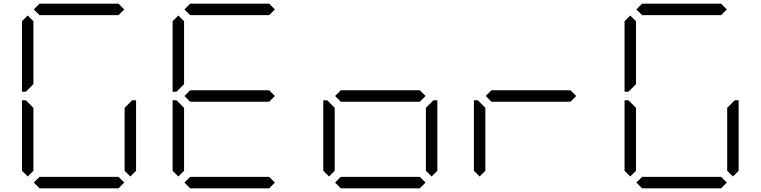

<svg xmlns="http://www.w3.org/2000/svg" viewBox="-20 -1020 4120 1040"><path d="M130 -64 99 -95V-477H120L130 -467L161 -436V-95ZM194 -938 163 -969 194 -1000H622L653 -969L622 -938ZM130 -533 120 -523H99V-905L130 -936L161 -905V-564ZM686 -467 696 -477H717V-95L686 -64L655 -95V-436ZM653 -31 622 0H194L163 -31L194 -62H622Z M946 -64 915 -95V-477H936L946 -467L977 -436V-95ZM979 -500 1010 -531H1438L1469 -500L1438 -469H1010ZM1010 -938 979 -969 1010 -1000H1438L1469 -969L1438 -938ZM946 -533 936 -523H915V-905L946 -936L977 -905V-564ZM1469 -31 1438 0H1010L979 -31L1010 -62H1438Z M1762 -64 1731 -95V-477H1752L1762 -467L1793 -436V-95ZM1795 -500 1826 -531H2254L2285 -500L2254 -469H1826ZM2318 -467 2328 -477H2349V-95L2318 -64L2287 -95V-436ZM2285 -31 2254 0H1826L1795 -31L1826 -62H2254Z M2578 -64 2547 -95V-477H2568L2578 -467L2609 -436V-95ZM2611 -500 2642 -531H3070L3101 -500L3070 -469H2642Z M3394 -64 3363 -95V-477H3384L3394 -467L3425 -436V-95ZM3458 -938 3427 -969 3458 -1000H3886L3917 -969L3886 -938ZM3394 -533 3384 -523H3363V-905L3394 -936L3425 -905V-564ZM3950 -467 3960 -477H3981V-95L3950 -64L3919 -95V-436ZM3917 -31 3886 0H3458L3427 -31L3458 -62H3886Z"/></svg>

Font: DSEG7 Classic Mini
Style: Light
Weight: 300
Designer: Keshikan(Twitter:@keshinomi_88pro)
Version: Version 0.46